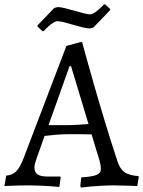

<svg xmlns="http://www.w3.org/2000/svg" viewBox="-35 -840 649 870"><path d="M157 -699H163C163 -699 202 -744 226 -744C254 -744 339 -711 372 -711L388 -715L464 -794V-799L442 -820H436C436 -820 396 -775 373 -775C345 -775 260 -808 227 -808L211 -804L135 -725V-720ZM332 10C332 10 404 0 481 0C515 0 587 3 587 3L594 -38L592 -42C534 -47 512 -63 496 -113C421 -338 337 -649 337 -649H329L266 -632L71 -121C49 -65 30 -48 -7 -44L-15 3C-15 3 47 0 95 0C161 0 234 7 234 7L240 -36L238 -40H181C139 -40 121 -52 121 -81C121 -90 124 -102 130 -120L167 -224C190 -227 237 -232 276 -232C304 -232 356 -232 380 -231L413 -122C419 -103 422 -87 422 -74C422 -50 402 -41 333 -36L329 3ZM185 -273 280 -540H287L366 -278C343 -276 300 -273 273 -273Z"/></svg>

Font: Alegreya SC
Style: Regular
Weight: 400
Designer: Juan Pablo del Peral
Foundry: Huerta Tipografica
Version: Version 2.007;PS 002.007;hotconv 1.0.88;makeotf.lib2.5.64775